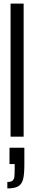

<svg xmlns="http://www.w3.org/2000/svg" viewBox="-20 -763 191 1072"><path d="M39 0V-743H112V0ZM62 180V153H33V62H116V155Q116 210 109 237.5Q102 265 82 277Q62 289 21 289V253Q41 253 49.5 246Q58 239 60 225.5Q62 212 62 180Z"/></svg>

Font: Saira Ultra Condensed Medium
Style: Regular
Weight: 500
Width: 1
Designer: Hector Gatti with collaboration of the Omnibus-Type team
Foundry: Omnibus-Type
Version: Version 1.001; ttfautohint (v1.8)